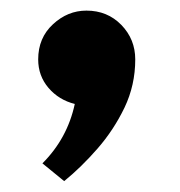

<svg xmlns="http://www.w3.org/2000/svg" viewBox="-20 -191 339 362"><path d="M101 150.5 60 117Q107 70 121 5Q91 -2.5 71.5 -25.2Q52 -48 52 -79Q52 -119.5 79.8 -145.2Q107.5 -171 143 -171Q182.5 -171 208.8 -144Q235 -117 235 -79Q235 -30.5 214.8 11.8Q194.5 54 164 89Q133.5 124 101 150.5Z"/></svg>

Font: Lucymar Sans
Style: Bold
Weight: 700
Foundry: The League of Moveable Type (original font) / Main changes by Cristiano Sobral with portions from Mirco Monsees
Version: Version 2.001;August 30, 2020;FontCreator 13.0.0.2681 64-bit